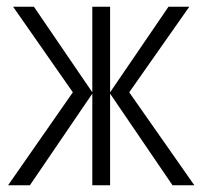

<svg xmlns="http://www.w3.org/2000/svg" viewBox="-20 -552 603 572"><path d="M544 -532H482L308 -277V-532H255V-277L81 -532H19L197 -277L4 0H69L255 -273V0H308V-273L494 0H559L365 -277Z"/></svg>

Font: Noto Sans Display SemiCondensed Light
Style: Regular
Weight: 300
Width: 4
Designer: Monotype Design Team
Foundry: Monotype Imaging Inc.
Version: Version 1.900